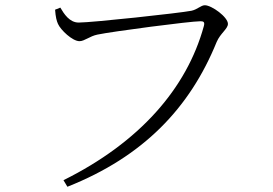

<svg xmlns="http://www.w3.org/2000/svg" viewBox="-20 -697 1040 732"><path d="M280 -611C245 -611 224 -644 210 -668L190 -660C192 -632 196 -617 201 -606C211 -583 256 -540 283 -540C302 -540 322 -559 351 -565C408 -577 705 -616 744 -616C755 -616 762 -614 757 -597C692 -360 512 -154 222 -10L237 15C527 -100 704 -286 806 -537C820 -570 849 -587 849 -606C849 -632 787 -677 761 -677C746 -677 733 -661 710 -656C664 -647 331 -611 280 -611Z"/></svg>

Font: Noto Serif JP Light
Style: Regular
Weight: 300
Designer: Ryoko NISHIZUKA 西塚涼子 (kana & ideographs); Frank Grießhammer (Latin, Greek & Cyrillic); Wenlong ZHANG 张文龙 (bopomofo); San
Foundry: Adobe
Version: Version 2.001;hotconv 1.1.0;makeotfexe 2.6.0